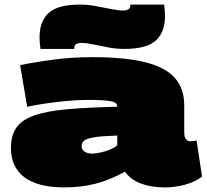

<svg xmlns="http://www.w3.org/2000/svg" viewBox="-20 -810 904 840"><path d="M28 -165Q28 -218 52 -252Q76 -286 130 -305Q184 -324 273.5 -332Q363 -340 493 -343V-345Q493 -363 461 -368Q429 -373 362 -373Q324 -373 274.5 -368.5Q225 -364 178 -357Q131 -350 99 -343L68 -525Q136 -539 217.5 -549.5Q299 -560 382 -560Q527 -560 616 -537.5Q705 -515 745.5 -468.5Q786 -422 786 -350V-233Q786 -210 793.5 -201Q801 -192 811 -192Q817 -192 825 -192.5Q833 -193 840 -196L864 -37Q833 -14 789.5 -2Q746 10 701 10Q641 10 595.5 -7.5Q550 -25 527 -59Q460 -22 397 -6Q334 10 259 10Q218 10 177 2.5Q136 -5 102.5 -24Q69 -43 48.5 -77.5Q28 -112 28 -165ZM337 -170Q337 -156 349.5 -147Q362 -138 384 -138Q397 -138 418.5 -142.5Q440 -147 461 -155.5Q482 -164 493 -175V-217Q426 -215 392.5 -209.5Q359 -204 348 -194.5Q337 -185 337 -170ZM157 -596Q155 -610 154 -622.5Q153 -635 153 -646Q153 -717 193 -753.5Q233 -790 330 -790Q363 -790 398.5 -783.5Q434 -777 466 -770.5Q498 -764 518 -764Q550 -764 550 -785V-790H698Q700 -777 701 -764Q702 -751 702 -740Q702 -670 662 -633Q622 -596 524 -596Q489 -596 454 -602.5Q419 -609 389 -615.5Q359 -622 337 -622Q305 -622 305 -601V-596Z"/></svg>

Font: Georama ExtraExtended Black
Style: Regular
Weight: 900
Width: 8
Designer: Jean-Baptiste Levee
Foundry: Production Type
Version: Version 1.000